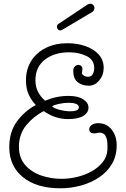

<svg xmlns="http://www.w3.org/2000/svg" viewBox="-20 -989 681 1035"><path d="M306 26Q177 26 103.5 -34Q30 -94 30 -196Q30 -278 71 -334Q112 -390 173 -423Q149 -448 134.5 -480Q120 -512 120 -556Q120 -616 148.5 -661Q177 -706 227.5 -731Q278 -756 343 -756Q395 -756 439 -741Q483 -726 510.5 -697Q538 -668 539 -625Q539 -585 515.5 -556Q492 -527 458 -527Q424 -527 399.5 -545.5Q375 -564 375 -607Q375 -620 382.5 -629.5Q390 -639 402 -639Q412 -639 418.5 -633Q425 -627 424 -617Q424 -607 422.5 -601.5Q421 -596 421 -594Q423 -587 432.5 -581Q442 -575 453 -575Q473 -575 480.5 -590Q488 -605 488 -622Q488 -666 447.5 -686.5Q407 -707 352 -707Q273 -707 222 -667.5Q171 -628 171 -556Q171 -520 185.5 -493Q200 -466 223 -446Q284 -472 349 -472Q401 -472 429 -453.5Q457 -435 457 -409Q457 -382 429.5 -364.5Q402 -347 347 -347Q277 -347 216 -390Q162 -363 122 -314.5Q82 -266 82 -198Q82 -139 115 -100.5Q148 -62 200.5 -43.5Q253 -25 311 -25Q354 -25 397 -35.5Q440 -46 476 -66.5Q512 -87 534.5 -116Q557 -145 559 -182Q560 -199 558.5 -220.5Q557 -242 548 -258Q539 -274 515 -274Q509 -274 503 -272Q497 -270 487 -270Q461 -270 461 -293Q461 -305 474 -315Q487 -325 508 -325Q555 -325 582 -290.5Q609 -256 609 -206Q609 -149 583.5 -105.5Q558 -62 514.5 -33Q471 -4 417 11Q363 26 306 26ZM361 -389Q380 -389 392.5 -394Q405 -399 405 -410Q405 -424 389 -429.5Q373 -435 352 -435Q325 -435 297.5 -429Q270 -423 261 -416Q270 -405 301.5 -397Q333 -389 361 -389ZM304 -825Q297 -825 292 -831Q287 -837 287 -844Q287 -855 295 -860L451 -964Q458 -969 466 -969Q476 -969 482.5 -962Q489 -955 489 -945Q489 -931 475 -923L315 -828Q313 -827 310 -826Q307 -825 304 -825Z"/></svg>

Font: Twinkle Star
Style: Regular
Weight: 400
Designer: Robert E. Leuschke
Foundry: Robert E. Leuschke
Version: Version 2.010; ttfautohint (v1.8.3)